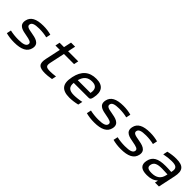

<svg xmlns="http://www.w3.org/2000/svg" viewBox="273 -1837 3054 3054"><g transform="rotate(45 1800.0 -310.5)"><path d="M335 -207C414 -192 469 -181 459 -133C450 -90 401 -70 288 -70C225 -70 163 -77 107 -90L91 -14C149 1 207 9 276 9C436 9 529 -37 550 -138C576 -259 462 -279 366 -296C303 -307 237 -317 249 -370C257 -410 300 -430 408 -430C469 -430 529 -423 581 -410L597 -486C543 -501 486 -509 422 -509C264 -509 178 -463 158 -365C131 -238 251 -223 335 -207Z M1008 -70C920 -70 896 -88 913 -169L967 -422H1195L1211 -500H983L1011 -630H919L891 -500H792L776 -422H875L820 -165C792 -33 834 9 971 9C1012 9 1045 5 1115 -6L1131 -80C1083 -73 1041 -70 1008 -70Z M1789 -268C1822 -422 1766 -509 1612 -509C1453 -509 1357 -425 1321 -256L1319 -244C1283 -73 1346 9 1518 9C1569 9 1635 1 1697 -14L1713 -90C1666 -79 1589 -70 1542 -70C1435 -70 1392 -111 1402 -207H1737C1770 -207 1779 -223 1789 -268ZM1417 -283C1446 -385 1500 -430 1595 -430C1689 -430 1723 -379 1704 -283Z M2135 -207C2214 -192 2269 -181 2259 -133C2250 -90 2201 -70 2088 -70C2025 -70 1963 -77 1907 -90L1891 -14C1949 1 2007 9 2076 9C2236 9 2329 -37 2350 -138C2376 -259 2262 -279 2166 -296C2103 -307 2037 -317 2049 -370C2057 -410 2100 -430 2208 -430C2269 -430 2329 -423 2381 -410L2397 -486C2343 -501 2286 -509 2222 -509C2064 -509 1978 -463 1958 -365C1931 -238 2051 -223 2135 -207Z M2735 -207C2814 -192 2869 -181 2859 -133C2850 -90 2801 -70 2688 -70C2625 -70 2563 -77 2507 -90L2491 -14C2549 1 2607 9 2676 9C2836 9 2929 -37 2950 -138C2976 -259 2862 -279 2766 -296C2703 -307 2637 -317 2649 -370C2657 -410 2700 -430 2808 -430C2869 -430 2929 -423 2981 -410L2997 -486C2943 -501 2886 -509 2822 -509C2664 -509 2578 -463 2558 -365C2531 -238 2651 -223 2735 -207Z M3409 -509C3350 -509 3292 -501 3229 -486L3213 -410C3273 -423 3334 -430 3385 -430C3488 -430 3523 -403 3504 -315L3501 -302C3440 -306 3395 -307 3370 -307C3201 -307 3122 -259 3099 -150C3076 -42 3132 9 3259 9C3341 9 3398 -11 3442 -52H3448L3437 0H3526L3588 -290C3621 -447 3570 -509 3409 -509ZM3188 -150C3201 -212 3250 -237 3360 -237C3389 -237 3441 -235 3486 -232L3481 -209C3461 -115 3399 -68 3292 -68C3207 -68 3176 -93 3188 -150Z"/></g></svg>

Font: LT Wave Mono
Style: Italic
Weight: 400
Designer: Daniel Lyons
Version: Version 2.5 (Glyphs App)